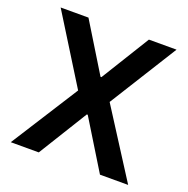

<svg xmlns="http://www.w3.org/2000/svg" viewBox="-129 -851 954 973"><g transform="rotate(20 348.0 -364.0)"><path d="M185 -728H35L262 -363L31 0H182L345 -264H350L512 0H664L432 -363L660 -728H511L350 -467H345Z"/></g></svg>

Font: Wafeq Semi Bold
Style: Regular
Weight: 600
Designer: Rasmus Andersson & Azza Alameddine
Foundry: Google & TypeTogether
Version: Version 3.000;January 28, 2025;FontCreator 15.0.0.3014 64-bi